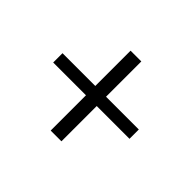

<svg xmlns="http://www.w3.org/2000/svg" viewBox="-106 -695 758 758"><g transform="rotate(45 273.0 -316.0)"><path d="M243 -290H60V-342H243V-539H303V-342H486V-290H303V-93H243Z"/></g></svg>

Font: 42dot Sans Light Light
Style: Regular
Weight: 300
Version: Version 1.000